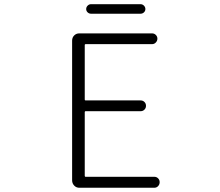

<svg xmlns="http://www.w3.org/2000/svg" viewBox="-20 -886 1040 906"><path d="M354.5 0Q339.8 0 330.1 -10.3Q320.3 -20.5 320.3 -35.2V-694.3Q320.3 -709 330.1 -718.8Q339.8 -728.5 354.5 -728.5H697.3Q708 -728.5 715.3 -721.2Q722.7 -713.9 722.7 -703.6Q722.7 -693.4 715.3 -685.5Q708 -677.7 697.3 -677.7H383.8Q379.9 -677.7 379.9 -673.8V-416Q379.9 -412.1 383.8 -412.1H643.6Q654.3 -412.1 661.6 -404.8Q668.9 -397.5 668.9 -386.7Q668.9 -376 661.6 -368.7Q654.3 -361.3 643.6 -361.3H383.8Q379.9 -361.3 379.9 -356.4V-56.6Q379.9 -51.8 383.8 -51.8H708Q718.8 -51.8 726.1 -44.4Q733.4 -37.1 733.4 -26.4Q733.4 -15.6 726.1 -7.8Q718.8 0 708 0ZM409.2 -821.3Q400.4 -821.3 393.6 -827.6Q386.7 -834 386.7 -843.3Q386.7 -852.5 393.6 -859.4Q400.4 -866.2 409.2 -866.2H643.6Q652.3 -866.2 659.2 -859.4Q666 -852.5 666 -843.3Q666 -834 659.2 -827.6Q652.3 -821.3 643.6 -821.3Z"/></svg>

Font: Gen Jyuu Gothic L Monospace Light
Style: Regular
Weight: 300
Designer: [Source Han Sans]
Ryoko NISHIZUKA  (kana & ideographs); Paul D. Hunt (Latin, Greek & Cyrillic); Wenlong ZHANG  (bopomofo
Version: Version 1.002.20150607